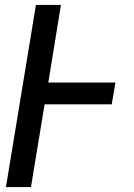

<svg xmlns="http://www.w3.org/2000/svg" viewBox="-20 -755 540 775"><path d="M4 0 125 -735H226L175 -422H446L431 -334H160L105 0Z"/></svg>

Font: Iosevka Semibold
Style: Italic
Weight: 600
Italic angle: -9°
Monospace: yes
Designer: Belleve Invis
Foundry: Belleve Invis
Version: Version 32.5.0; ttfautohint (v1.8.4)